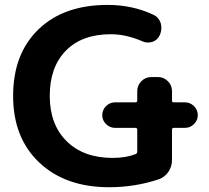

<svg xmlns="http://www.w3.org/2000/svg" viewBox="-20 -784 863 793"><path d="M455.1 -255.9Q433.6 -255.9 418 -271.5Q402.3 -287.1 402.3 -308.6Q402.3 -330.1 418 -345.7Q433.6 -361.3 455.1 -361.3H539.1Q546.9 -361.3 546.9 -369.1V-408.2Q546.9 -431.6 564 -448.7Q581.1 -465.8 604.5 -465.8H632.8Q656.2 -465.8 673.3 -448.7Q690.4 -431.6 690.4 -408.2V-369.1Q690.4 -361.3 697.3 -361.3H744.1Q765.6 -361.3 781.2 -345.7Q796.9 -330.1 796.9 -308.6Q796.9 -287.1 781.2 -271.5Q765.6 -255.9 744.1 -255.9H697.3Q690.4 -255.9 690.4 -248V-123Q690.4 -96.7 675.8 -74.7Q661.1 -52.7 636.7 -43.9Q538.1 -10.7 430.7 -10.7Q250 -10.7 142.1 -112.8Q34.2 -214.8 34.2 -387.7Q34.2 -561.5 138.7 -662.6Q243.2 -763.7 424.8 -763.7Q526.4 -763.7 612.3 -723.6Q634.8 -713.9 643.6 -689.5Q646.5 -678.7 646.5 -668Q646.5 -655.3 641.6 -642.6L640.6 -640.6Q631.8 -619.1 610.4 -611.3Q600.6 -608.4 590.8 -608.4Q579.1 -608.4 568.4 -613.3Q501 -642.6 437.5 -642.6Q318.4 -642.6 252 -574.7Q185.5 -506.8 185.5 -388.2Q185.5 -269.5 255.4 -200.7Q325.2 -131.8 445.3 -131.8Q500 -131.8 540 -147.5Q546.9 -150.4 546.9 -158.2V-248Q546.9 -255.9 539.1 -255.9Z"/></svg>

Font: Gen Jyuu Gothic P Bold
Style: Bold
Weight: 700
Designer: [Source Han Sans]
Ryoko NISHIZUKA  (kana & ideographs); Paul D. Hunt (Latin, Greek & Cyrillic); Wenlong ZHANG  (bopomofo
Version: Version 1.002.20150607